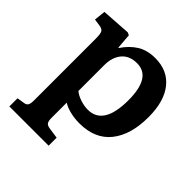

<svg xmlns="http://www.w3.org/2000/svg" viewBox="-196 -671 1034 1034"><g transform="rotate(45 321.5 -154.0)"><path d="M31 216V154L74 147Q89 145 95.5 135Q102 125 102 99V-371Q102 -408 95 -420Q88 -432 67 -435L26 -441L33 -506L200 -517L215 -510L222 -423H225Q257 -471 299.5 -497.5Q342 -524 403 -524Q497 -524 549.5 -458.5Q602 -393 602 -273Q602 -139 541 -62.5Q480 14 362 14Q326 14 292 6Q258 -2 235 -17V98Q235 122 241.5 132.5Q248 143 268 146L330 155V216ZM342 -70Q461 -70 461 -261Q461 -435 353 -435Q296 -435 265.5 -399Q235 -363 235 -303V-106Q252 -91 282.5 -80.5Q313 -70 342 -70Z"/></g></svg>

Font: Literata SemiBold
Style: Regular
Weight: 600
Designer: Latin by Veronika Burian and Jose Scaglione. Greek by Irene Vlachou. Cyrillic by Vera Evstafieva.
Foundry: TypeTogether
Version: Version 3.103; ttfautohint (v1.8.4.7-5d5b);gftools[0.9.29]